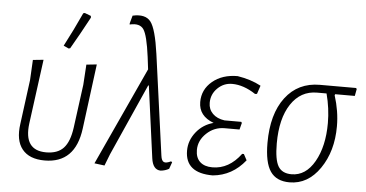

<svg xmlns="http://www.w3.org/2000/svg" viewBox="-49 -792 1692 887"><g transform="rotate(5 796.5 -348.0)"><path d="M304 -689 311 -691 340 -680 341 -672Q297 -590 258 -523L251 -521L227 -532Q268 -610 304 -689ZM185 4Q114 4 81 -37Q48 -78 59 -155L86 -360L91 -454L140 -459L100 -160Q84 -34 189 -34Q242 -34 269.5 -63.5Q297 -93 306 -158L333 -360L339 -454L387 -459L348 -158Q327 4 185 4Z M463 3 416 -3 625 -457 618 -514Q605 -614 586.5 -640.5Q568 -667 522 -656V-662L532 -698Q591 -711 616 -678.5Q641 -646 657 -531L721 -65Q724 -42 734.5 -37Q745 -32 768 -43L773 -39L762 -8Q745 2 723 4Q687 3 680 -50L635 -383H632L484 -51Z M965 5Q837 5 837 -99Q837 -146 868 -185Q899 -224 948 -237Q878 -263 878 -328Q878 -386 923.5 -424Q969 -462 1040 -462Q1103 -452 1149 -427L1136 -388L1127 -387Q1071 -424 1018 -424Q979 -424 950.5 -396Q922 -368 922 -328Q922 -298 942 -278Q962 -258 997 -253H1075L1078 -248L1070 -217H1001Q953 -217 917.5 -183.5Q882 -150 882 -106Q882 -70 902.5 -51Q923 -32 960 -32Q1037 -32 1092 -106H1100L1115 -78Q1055 -3 965 5Z M1321 6Q1260 6 1232 -35Q1204 -76 1204 -167Q1204 -301 1262.5 -378Q1321 -455 1422 -455H1590L1593 -450L1587 -418H1496L1494 -413Q1517 -341 1517 -271Q1517 -155 1461.5 -74.5Q1406 6 1321 6ZM1327 -32Q1393 -32 1433.5 -103Q1474 -174 1474 -282Q1474 -350 1456 -418H1412Q1336 -418 1291.5 -351Q1247 -284 1247 -168Q1247 -93 1265 -62.5Q1283 -32 1327 -32Z"/></g></svg>

Font: Alegreya Sans SC Light
Style: Italic
Weight: 300
Italic angle: -7°
Designer: Juan Pablo del Peral
Foundry: Huerta Tipografica
Version: Version 2.007